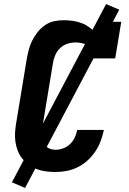

<svg xmlns="http://www.w3.org/2000/svg" viewBox="-20 -843 640 950"><path d="M255 8Q231 8 207.5 5Q184 2 162.5 -6Q141 -14 123 -27Q105 -40 91 -57Q77 -74 68.5 -95.5Q60 -117 56.5 -140Q53 -163 54.5 -187Q56 -211 60 -234L112 -549Q116 -572 122 -595.5Q128 -619 139 -641.5Q150 -664 166 -684Q182 -704 203 -718.5Q224 -733 248 -738Q272 -743 296 -743Q319 -743 342 -739.5Q365 -736 385.5 -728Q406 -720 424 -706.5Q442 -693 454 -675L464 -735H580L550 -554H434Q437 -571 432.5 -587.5Q428 -604 416 -614.5Q404 -625 387.5 -629Q371 -633 354 -633Q334 -633 313.5 -626.5Q293 -620 277.5 -605Q262 -590 253.5 -570.5Q245 -551 242 -531L190 -216Q188 -203 187 -190Q186 -177 188 -164Q190 -151 195 -139Q200 -127 208.5 -118.5Q217 -110 229.5 -106Q242 -102 255 -102Q274 -102 293 -109Q312 -116 326.5 -130Q341 -144 349.5 -162Q358 -180 362 -200H494Q488 -172 478 -145Q468 -118 451.5 -93.5Q435 -69 413 -49Q391 -29 365 -16Q339 -3 311 2.5Q283 8 255 8ZM104 87 39 59 505 -823 570 -795Z"/></svg>

Font: Iosevka Slab XBdExObl
Style: Regular
Weight: 800
Width: 7
Italic angle: -9°
Monospace: yes
Designer: Belleve Invis
Foundry: Belleve Invis
Version: Version 11.1.0; ttfautohint (v1.8.3)